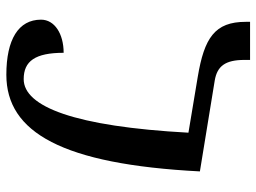

<svg xmlns="http://www.w3.org/2000/svg" viewBox="-124 -642 827 620"><g transform="rotate(-90 290.0 -331.5)"><path d="M407 62H530V48C530 -52 478 -86 352 -107L172 -137C192 -504 256 -669 345 -669C403 -669 430 -632 430 -540C491 -540 537 -569 537 -613C537 -686 473 -725 359 -725C173 -725 70 -544 47 -100L341 -52C387 -44 407 -18 407 44Z"/></g></svg>

Font: Noto Serif Armenian SemiCondensed SemiBold
Style: Regular
Weight: 600
Width: 4
Designer: Monotype Design Team
Foundry: Monotype Imaging Inc.
Version: Version 2.008